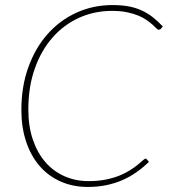

<svg xmlns="http://www.w3.org/2000/svg" viewBox="-20 -731 672 759"><path d="M330.5 -15Q369 -15 400 -21.5Q431 -28 454.8 -38Q478.5 -48 496.2 -59.5Q514 -71 526 -81Q538 -91 545.2 -97.5Q552.5 -104 555.5 -104Q557.5 -104 559.5 -102L569 -91Q546 -69 520.2 -50.8Q494.5 -32.5 465 -19.5Q435.5 -6.5 401.2 0.8Q367 8 327 8Q267.5 8 219 -13.8Q170.5 -35.5 136.2 -75.2Q102 -115 83.2 -171.2Q64.5 -227.5 64.5 -296.5Q64.5 -389 92 -465.2Q119.5 -541.5 168 -596.2Q216.5 -651 282.5 -681Q348.5 -711 425 -711Q460.5 -711 488.5 -705.8Q516.5 -700.5 540 -689.8Q563.5 -679 583.8 -663.2Q604 -647.5 623.5 -626.5L616 -617Q612.5 -613.5 607 -613.5Q603.5 -613.5 598.2 -619Q593 -624.5 583.8 -632.8Q574.5 -641 561 -650.8Q547.5 -660.5 528 -668.8Q508.5 -677 482.8 -682.5Q457 -688 423 -688Q353 -688 292.8 -660.8Q232.5 -633.5 187.8 -582.8Q143 -532 117.5 -459.8Q92 -387.5 92 -298Q92 -232.5 109.5 -180.2Q127 -128 158.5 -91.2Q190 -54.5 234 -34.8Q278 -15 330.5 -15Z"/></svg>

Font: Lato ExtraLight
Style: Italic
Weight: 275
Italic angle: -7°
Designer: Lukasz Dziedzic with Adam Twardoch and Botio Nikoltchev
Foundry: tyPoland Lukasz Dziedzic
Version: Version 2.015; 2015-08-06; http://www.latofonts.com/